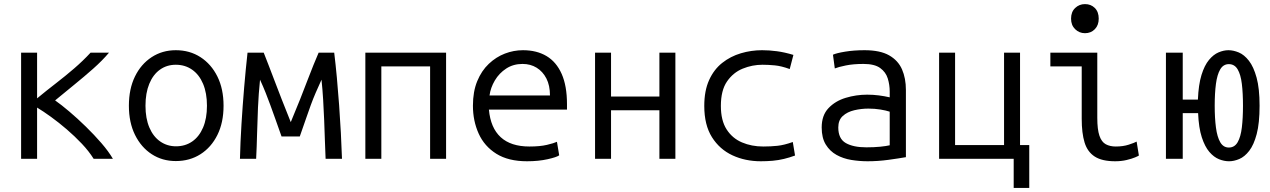

<svg xmlns="http://www.w3.org/2000/svg" viewBox="-20 -775 6200 937"><path d="M83 0V-518H161V-295Q207 -333 253 -368.5Q299 -404 342 -441Q385 -478 422 -518H512Q479 -479 435 -440Q391 -401 343.5 -362.5Q296 -324 249 -285Q279 -264 318.5 -230.5Q358 -197 399 -157Q440 -117 475 -76.5Q510 -36 531 0H437Q414 -37 379.5 -73.5Q345 -110 306 -143.5Q267 -177 229 -204.5Q191 -232 161 -250V0Z M838 11Q772 11 720.5 -22.5Q669 -56 639 -116.5Q609 -177 609 -259Q609 -341 638.5 -401.5Q668 -462 720 -496Q772 -530 838 -530Q906 -530 958.5 -496Q1011 -462 1041 -401.5Q1071 -341 1071 -259Q1071 -177 1041 -116.5Q1011 -56 958.5 -22.5Q906 11 838 11ZM839 -61Q884 -61 918 -84.5Q952 -108 971 -152.5Q990 -197 990 -259Q990 -321 971 -366Q952 -411 917.5 -435Q883 -459 838 -459Q794 -459 760.5 -435Q727 -411 708.5 -366Q690 -321 690 -259Q690 -197 709 -152.5Q728 -108 762 -84.5Q796 -61 839 -61Z M1151 0Q1153 -81 1158.5 -170Q1164 -259 1171.5 -348Q1179 -437 1188 -518H1267Q1278 -490 1291 -456.5Q1304 -423 1319.5 -382Q1335 -341 1354.5 -291Q1374 -241 1399 -179Q1425 -241 1445 -291.5Q1465 -342 1480.5 -383Q1496 -424 1509.5 -457Q1523 -490 1535 -518H1611Q1618 -461 1624 -396Q1630 -331 1635 -262Q1640 -193 1643.5 -126.5Q1647 -60 1649 0H1569Q1567 -43 1565.5 -91Q1564 -139 1562 -189Q1560 -239 1557 -289Q1554 -339 1549 -386Q1533 -351 1520.5 -322Q1508 -293 1497 -263Q1486 -233 1473.5 -196.5Q1461 -160 1443 -109H1354Q1336 -160 1323 -196.5Q1310 -233 1299 -263Q1288 -293 1276.5 -322Q1265 -351 1249 -386Q1242 -317 1239 -250Q1236 -183 1234.5 -120Q1233 -57 1230 0Z M1763 0V-518H2157V0H2079V-451H1841V0Z M2552 12Q2461 12 2402.5 -24.5Q2344 -61 2316 -123Q2288 -185 2288 -259Q2288 -328 2309 -379Q2330 -430 2365.5 -463.5Q2401 -497 2444 -513.5Q2487 -530 2532 -530Q2599 -530 2647 -501.5Q2695 -473 2721 -414.5Q2747 -356 2747 -267Q2747 -263 2747 -255Q2747 -247 2747 -240H2366Q2374 -151 2423.5 -105.5Q2473 -60 2564 -60Q2615 -60 2649 -68Q2683 -76 2698 -83L2709 -17Q2697 -8 2652.5 2Q2608 12 2552 12ZM2369 -309H2664Q2664 -358 2646.5 -392Q2629 -426 2599 -444.5Q2569 -463 2530 -463Q2485 -463 2450.5 -440.5Q2416 -418 2395 -382.5Q2374 -347 2369 -309Z M2884 0V-518H2962V-304H3198V-518H3276V0H3198V-237H2962V0Z M3693 12Q3617 12 3554.5 -17Q3492 -46 3454.5 -105.5Q3417 -165 3417 -258Q3417 -332 3440.5 -384Q3464 -436 3504.5 -468Q3545 -500 3595.5 -515Q3646 -530 3699 -530Q3734 -530 3771.5 -525Q3809 -520 3852 -507L3834 -438Q3793 -453 3761 -456Q3729 -459 3701 -459Q3651 -459 3604.5 -440Q3558 -421 3528 -377.5Q3498 -334 3498 -258Q3498 -187 3526 -143.5Q3554 -100 3601 -80Q3648 -60 3705 -60Q3742 -60 3774.5 -63.5Q3807 -67 3849 -82L3860 -16Q3833 -6 3806 0.5Q3779 7 3751 9.5Q3723 12 3693 12Z M4214 12Q4174 12 4134.5 5.5Q4095 -1 4062.5 -19Q4030 -37 4010 -69.5Q3990 -102 3990 -153Q3990 -212 4023 -247Q4056 -282 4107 -297.5Q4158 -313 4212 -313Q4241 -313 4268.5 -309.5Q4296 -306 4322 -300V-328Q4322 -361 4312.5 -392Q4303 -423 4275.5 -443Q4248 -463 4194 -463Q4144 -463 4107.5 -455.5Q4071 -448 4054 -441L4045 -508Q4062 -516 4105 -523Q4148 -530 4199 -530Q4275 -530 4319 -505Q4363 -480 4382 -436.5Q4401 -393 4401 -336V-8Q4367 -2 4316 5Q4265 12 4214 12ZM4208 -56Q4246 -56 4275.5 -59Q4305 -62 4322 -66V-230Q4304 -236 4276.5 -240.5Q4249 -245 4218 -245Q4183 -245 4149 -237Q4115 -229 4093 -209Q4071 -189 4071 -153Q4071 -98 4107.5 -77Q4144 -56 4208 -56Z M4927 142V0H4563V-518H4641V-67H4880V-518H4958V-67H5003V142Z M5422 12Q5358 12 5322.5 -11Q5287 -34 5273 -79.5Q5259 -125 5259 -195V-451H5106V-518H5335V-200Q5335 -143 5345.5 -112.5Q5356 -82 5376.5 -71Q5397 -60 5425 -60Q5461 -60 5488.5 -69Q5516 -78 5527 -84L5538 -16Q5536 -14 5519.5 -7Q5503 0 5477.5 6Q5452 12 5422 12ZM5275 -613Q5247 -613 5227 -632.5Q5207 -652 5207 -684Q5207 -717 5227 -736Q5247 -755 5275 -755Q5304 -755 5323 -736Q5342 -717 5342 -684Q5342 -652 5323 -632.5Q5304 -613 5275 -613Z M5978 12Q5954 12 5929 2Q5904 -8 5882 -33.5Q5860 -59 5845 -105Q5830 -151 5827 -223H5752V0H5670V-518H5752V-289H5826Q5829 -362 5843.5 -409Q5858 -456 5880 -482.5Q5902 -509 5927 -519.5Q5952 -530 5975 -530Q5999 -530 6025.5 -519Q6052 -508 6075 -478.5Q6098 -449 6112.5 -396Q6127 -343 6127 -259Q6127 -174 6113 -121Q6099 -68 6076.5 -39Q6054 -10 6028 1Q6002 12 5978 12ZM5977 -55Q6005 -55 6020 -81Q6035 -107 6040.5 -153Q6046 -199 6046 -259Q6046 -320 6040.5 -365.5Q6035 -411 6020 -436.5Q6005 -462 5977 -462Q5950 -462 5935 -436.5Q5920 -411 5914 -365.5Q5908 -320 5908 -259Q5908 -199 5914 -153Q5920 -107 5935 -81Q5950 -55 5977 -55Z"/></svg>

Font: Ubuntu Sans Mono
Style: Regular
Weight: 400
Monospace: yes
Designer: Dalton Maag Ltd
Foundry: Dalton Maag Ltd
Version: Version 1.006